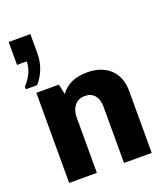

<svg xmlns="http://www.w3.org/2000/svg" viewBox="-147 -920 894 1023"><g transform="rotate(-20 300.0 -408.0)"><path d="M22 -548V-563Q48 -591 62.5 -621.5Q77 -652 77 -686H22V-816H145V-706Q145 -660 129.5 -620Q114 -580 86 -548ZM68 0V-511H196L208 -453Q255 -521 359 -521Q440 -521 488 -476Q536 -431 536 -350V0H379V-317Q379 -361 359 -384Q339 -407 304 -407Q267 -407 246 -381Q225 -355 225 -315V0Z"/></g></svg>

Font: Chivo Mono
Style: Bold
Weight: 700
Monospace: yes
Designer: Hector Gatti
Foundry: Omnibus-Type
Version: Version 1.008; ttfautohint (v1.8.4.7-5d5b)